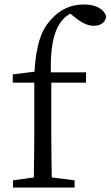

<svg xmlns="http://www.w3.org/2000/svg" viewBox="-20 -837 494 857"><path d="M38 0V-32L131 -45Q133 -167 133 -228V-468H37V-505L134 -517Q139 -605 157 -660Q174 -715 210 -752Q268 -817 355 -817Q393 -817 418 -804Q446 -790 454 -764Q452 -745 437.5 -733.5Q423 -722 398 -722Q363 -722 323 -753L294 -776Q265 -761 247 -732Q203 -667 207 -514H364V-468H209V-228Q209 -167 211 -45L313 -32V0Z"/></svg>

Font: Cactus Classical Serif
Style: Regular
Weight: 400
Designer: Henry Chan (via Glyphwiki)、田海東、宇文滿月
Foundry: Moonlit Owen
Version: Version 1.000